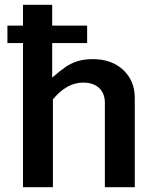

<svg xmlns="http://www.w3.org/2000/svg" viewBox="-20 -782 657 802"><path d="M494.5 -490C462.2 -520 420 -535 368 -535C342.7 -535 320.8 -532 302.5 -526C284.2 -520 267.8 -512 253.5 -502C239.2 -492 220.7 -477.3 198 -458V-602H344V-675H198V-762H76V-675H11V-602H76V0H201V-367C239.7 -413.7 281.7 -437 327 -437C355.7 -437 378 -429.5 394 -414.5C410 -399.5 418 -379 418 -353V0H543V-373C543 -421 526.8 -460 494.5 -490Z"/></svg>

Font: Morrison SemiBold
Style: Regular
Weight: 600
Designer: Pablo Impallari, Rodrigo Fuenzalida (Modified by Dan O. Williams)
Version: Version 0.030; ttfautohint (v1.8.1)